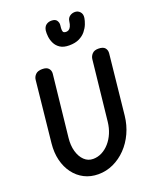

<svg xmlns="http://www.w3.org/2000/svg" viewBox="-235 -1504 1352 1649"><g transform="rotate(-20 441.0 -679.5)"><path d="M372.5 10Q301.5 10 244.2 -19.2Q187 -48.5 147.8 -101.2Q108.5 -154 91.2 -224.2Q74 -294.5 82.5 -377L141 -936.5Q143.5 -963 163.5 -983.5Q183.5 -1004 224.5 -1004Q266.5 -1004 283.2 -983.2Q300 -962.5 297 -935L236 -372Q228.5 -304 244.2 -248.8Q260 -193.5 293.8 -161.2Q327.5 -129 374 -129Q416.5 -129 454.5 -148.5Q492.5 -168 523.2 -203Q554 -238 573.8 -284.8Q593.5 -331.5 599.5 -386L659 -936.5Q662 -963 681 -983.5Q700 -1004 737 -1004Q781 -1004 798 -983.8Q815 -963.5 812 -934L754.5 -386Q745.5 -302 712.2 -230Q679 -158 627 -104.2Q575 -50.5 509.8 -20.2Q444.5 10 372.5 10ZM514.5 -1115.5Q463 -1115.5 432.2 -1135.8Q401.5 -1156 386.5 -1186.8Q371.5 -1217.5 368 -1249.5Q364.5 -1281.5 367.5 -1305.5Q373 -1338 393 -1353Q413 -1368 440.5 -1368Q477.5 -1368 490.2 -1347.5Q503 -1327 500.5 -1306Q496.5 -1275.5 498 -1260Q499.5 -1244.5 507.2 -1239.2Q515 -1234 528.5 -1234Q541 -1234 552.2 -1240.2Q563.5 -1246.5 572.2 -1263.8Q581 -1281 585 -1313Q589 -1339.5 609.2 -1354.2Q629.5 -1369 656.5 -1369Q684 -1369 702.8 -1348Q721.5 -1327 716 -1292.5Q712.5 -1269 700.8 -1238.8Q689 -1208.5 666.2 -1180.2Q643.5 -1152 606.5 -1133.8Q569.5 -1115.5 514.5 -1115.5Z"/></g></svg>

Font: Edu SA Hand Cursive
Style: Regular
Weight: 400
Designer: Tina and Corey Anderson, Eben Sorkin, Mirko Velimirovic
Foundry: Google for Education
Version: Version 2.000